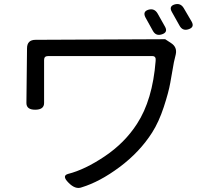

<svg xmlns="http://www.w3.org/2000/svg" viewBox="-20 -872 1040 945"><path d="M710 -824Q740 -833 756 -805L792 -741Q808 -713 777 -703Q747 -693 732 -721L696 -786Q681 -815 710 -824ZM839 -850Q869 -859 885 -831L923 -766Q939 -738 908 -728Q878 -718 863 -747L826 -813Q810 -841 839 -850ZM822 -660Q853 -640 845 -604L836 -566Q827 -511 818 -464Q810 -418 786 -345Q762 -272 729 -220Q668 -124 569 -50Q471 23 382 50Q351 62 317 27Q283 -7 315 -16Q398 -37 496 -103Q594 -169 654 -262Q731 -380 746 -572Q749 -596 730 -596H216Q197 -596 197 -577V-365Q197 -332 153 -332Q110 -332 110 -365L113 -634Q113 -676 155 -676L793 -679Z"/></svg>

Font: Swei Gothic CJK TC Regular
Style: Regular
Weight: 400
Version: Version 2.129